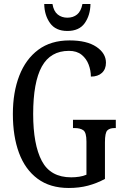

<svg xmlns="http://www.w3.org/2000/svg" viewBox="-20 -925 616 955"><path d="M322 10Q229 10 167 -36Q105 -82 74.5 -164.5Q44 -247 44 -358Q44 -466 76 -548.5Q108 -631 170.5 -677.5Q233 -724 326 -724Q412 -724 459.5 -692Q507 -660 507 -613Q507 -581 487 -562.5Q467 -544 432 -544Q432 -574 421 -603.5Q410 -633 386 -652.5Q362 -672 323 -672Q231 -672 188 -594Q145 -516 145 -358Q145 -206 188 -124.5Q231 -43 334 -43Q354 -43 374 -46Q394 -49 410 -56V-221Q410 -266 394.5 -277Q379 -288 352 -288H343V-329H556V-288H549Q526 -288 514 -276.5Q502 -265 502 -217V-35Q461 -13 417.5 -1.5Q374 10 322 10ZM315 -771Q257 -771 229 -810Q201 -849 200 -905H241Q247 -869 267 -853Q287 -837 315 -837Q344 -837 363.5 -853Q383 -869 390 -905H430Q429 -849 401.5 -810Q374 -771 315 -771Z"/></svg>

Font: Noto Serif Thai ExtraCondensed
Style: Regular
Weight: 400
Width: 2
Designer: Monotype Design Team
Foundry: Monotype Imaging Inc.
Version: Version 2.002; ttfautohint (v1.8.4.7-5d5b)